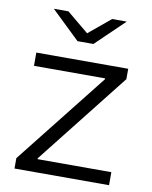

<svg xmlns="http://www.w3.org/2000/svg" viewBox="-83 -794 677 856"><g transform="rotate(10 255.5 -366.0)"><path d="M470 -59V0H42V-47L370 -462V-466H48V-526H464V-479L136 -63V-59ZM421 -732 292 -608H220L91 -732H157L256 -650L355 -732Z"/></g></svg>

Font: CMG Sans
Style: Regular
Weight: 400
Designer: Julieta Ulanovsky
Foundry: Julieta Ulanovsky
Version: Version 7.200